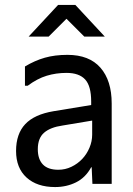

<svg xmlns="http://www.w3.org/2000/svg" viewBox="-20 -760 540 777"><path d="M353 -215V-272L233 -252Q184 -245 158.5 -223Q133 -201 133 -156Q133 -116 153.5 -94.5Q174 -73 216 -73Q244 -73 269 -85Q294 -97 312.5 -116.5Q331 -136 342 -162Q353 -188 353 -215ZM81 -413V-491Q121 -515 161.5 -526.5Q202 -538 253 -538Q341 -538 386.5 -486Q432 -434 432 -341V-16H354L351 -83H349Q326 -41 287.5 -22Q249 -3 203 -3Q130 -3 87.5 -41.5Q45 -80 45 -149Q45 -218 82 -257.5Q119 -297 197 -310L349 -335V-349Q349 -412 324.5 -438.5Q300 -465 249 -465Q207 -465 169 -453.5Q131 -442 92 -413ZM285 -740 404 -612H321L249 -684L177 -612H96L215 -740Z"/></svg>

Font: D2Coding
Style: Regular
Weight: 400
Monospace: yes
Designer: Yong-Rak Park; Jeong-Hwan Yoon; Sang-Min Lee;
Foundry: NHN Corporation
Version: Version 1.3.2; Build 20180524